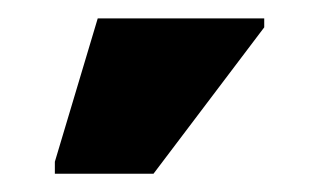

<svg xmlns="http://www.w3.org/2000/svg" viewBox="-20 -796 349 210"><path d="M147.9 -606 269 -766.1V-775.9H86.9L40 -619.1V-606Z"/></svg>

Font: Noto Reveo Sans
Style: Regular
Weight: 800
Designer: Monotype Design Team
Foundry: Monotype Imaging Inc.
Version: Version 2.007